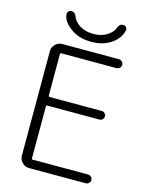

<svg xmlns="http://www.w3.org/2000/svg" viewBox="-135 -1033 848 1095"><g transform="rotate(15 289.5 -485.0)"><path d="M154.3 -701.2Q147.5 -701.2 147.5 -693.4V-451.2Q147.5 -443.4 154.3 -443.4H461.9Q472.7 -443.4 480 -436Q487.3 -428.7 487.3 -418Q487.3 -407.2 480 -399.9Q472.7 -392.6 461.9 -392.6H154.3Q147.5 -392.6 147.5 -384.8V-80.1Q147.5 -73.2 154.3 -73.2H480.5Q491.2 -73.2 499 -65.4Q506.8 -57.6 506.8 -47.4Q506.8 -37.1 499 -29.3Q491.2 -21.5 480.5 -21.5H145.5Q122.1 -21.5 105 -38.6Q87.9 -55.7 87.9 -79.1V-696.3Q87.9 -719.7 105 -736.8Q122.1 -753.9 145.5 -753.9H480.5Q491.2 -753.9 499 -746.1Q506.8 -738.3 506.8 -727.5Q506.8 -716.8 499 -709Q491.2 -701.2 480.5 -701.2ZM125 -927.7Q125 -935.5 130.9 -941.4Q137.7 -949.2 148.4 -949.2Q168.9 -949.2 178.7 -923.8Q186.5 -901.4 210.9 -882.8Q247.1 -855.5 301.3 -855.5Q355.5 -855.5 390.6 -882.8Q415 -901.4 422.9 -923.8Q431.6 -949.2 453.1 -949.2Q463.9 -949.2 470.7 -941.4Q476.6 -935.5 476.6 -927.7Q476.6 -925.8 476.6 -923.8Q467.8 -879.9 427.7 -848.6Q377 -808.6 300.8 -808.6Q224.6 -808.6 173.8 -848.6Q125 -886.7 125 -927.7Z"/></g></svg>

Font: Gen Jyuu Gothic Light
Style: Regular
Weight: 200
Designer: [Source Han Sans]
Ryoko NISHIZUKA  (kana & ideographs); Paul D. Hunt (Latin, Greek & Cyrillic); Wenlong ZHANG  (bopomofo
Version: Version 1.002.20150607